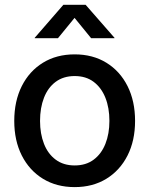

<svg xmlns="http://www.w3.org/2000/svg" viewBox="-20 -764 619 796"><path d="M289.6 11.7Q214.4 11.7 158 -22.9Q101.6 -57.6 70.3 -119.4Q39.1 -181.2 39.1 -262.7Q39.1 -344.7 70.3 -407Q101.6 -469.2 158 -503.9Q214.4 -538.6 289.6 -538.6Q364.7 -538.6 421.1 -503.9Q477.5 -469.2 508.8 -407Q540 -344.7 540 -262.7Q540 -181.2 508.8 -119.4Q477.5 -57.6 421.1 -22.9Q364.7 11.7 289.6 11.7ZM289.6 -78.1Q336.4 -78.1 368.4 -102.1Q400.4 -126 417 -167.7Q433.6 -209.5 433.6 -262.7Q433.6 -316.9 417 -358.6Q400.4 -400.4 368.4 -424.6Q336.4 -448.7 289.6 -448.7Q243.2 -448.7 210.9 -424.8Q178.7 -400.9 162.4 -358.9Q146 -316.9 146 -262.7Q146 -209.5 162.4 -167.7Q178.7 -126 210.9 -102.1Q243.2 -78.1 289.6 -78.1ZM220.2 -605.5H124V-607.4L242.7 -744.1H335L454.6 -607.4V-605.5H357.9L289.1 -689.9Z"/></svg>

Font: Inter 24pt Medium
Style: Regular
Weight: 500
Designer: Rasmus Andersson
Foundry: rsms
Version: Version 4.001;git-66647c0bb